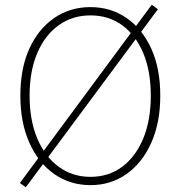

<svg xmlns="http://www.w3.org/2000/svg" viewBox="-20 -769 754 811"><path d="M89 22 64 4 621 -749 647 -730ZM362 13Q276 13 209 -34Q142 -81 104 -166Q66 -251 66 -365Q66 -480 104 -563.5Q142 -647 209 -693Q276 -739 362 -739Q448 -739 514.5 -693Q581 -647 619 -563.5Q657 -480 657 -365Q657 -251 619 -166Q581 -81 514.5 -34Q448 13 362 13ZM362 -22Q439 -22 496 -64.5Q553 -107 585 -184Q617 -261 617 -365Q617 -469 585 -545Q553 -621 496 -662.5Q439 -704 362 -704Q286 -704 228 -662.5Q170 -621 137.5 -545Q105 -469 105 -365Q105 -261 137.5 -184Q170 -107 228 -64.5Q286 -22 362 -22Z"/></svg>

Font: Noto Sans SC Thin Thin
Style: Regular
Weight: 250
Version: Version 2.004-H2;hotconv 1.0.118;makeotfexe 2.5.65603